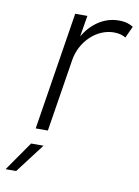

<svg xmlns="http://www.w3.org/2000/svg" viewBox="-123 -563 584 808"><g transform="rotate(10 169.5 -158.5)"><path d="M319 -508C256 -508 203 -470 170 -414L185 -504H133L53 0H105L154 -308C166 -389 232 -455 308 -455C331 -455 348 -449 358 -442L381 -492C366 -501 350 -508 319 -508ZM-42 191H3L98 66H45Z"/></g></svg>

Font: Arthouse Owned Light
Style: Italic
Weight: 300
Italic angle: -10°
Designer: Jeremy Tribby
Foundry: Tribby Type
Version: Version 1.000;PS 001.000;hotconv 1.0.88;makeotf.lib2.5.64775